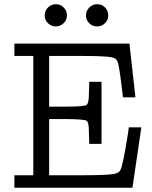

<svg xmlns="http://www.w3.org/2000/svg" viewBox="-20 -886 715 906"><path d="M47.9 0V-59.1H137.2V-622.1H47.9V-680.2H590.8L619.1 -426.8H560.1Q545.9 -554.7 537.1 -587.9Q532.2 -604 522.7 -610.1Q513.2 -616.2 478.5 -619.1Q443.8 -622.1 359.9 -622.1H211.9V-382.8H289.1Q377.9 -382.8 389.2 -391.1Q397 -397.9 398.9 -424.8Q400.9 -468.8 400.9 -490.2V-500H459V-207H400.9V-216.8Q400.9 -237.8 398.9 -282.2Q397 -310.1 389.2 -315.9Q377.9 -323.7 290 -324.2H211.9V-59.1H372.1Q481.9 -59.1 516.1 -64.9Q540 -68.8 547.9 -83Q560.1 -104 584 -256.8Q585 -268.1 587.9 -285.2H647L605 0ZM190.9 -813Q190.9 -835.9 206.8 -851.1Q222.7 -866.2 243.7 -866.2Q264.6 -866.2 280.3 -851.1Q295.9 -835.9 295.9 -813Q295.9 -791 279.8 -776.1Q263.7 -761.2 243.7 -761.2Q222.7 -761.2 206.8 -776.1Q190.9 -791 190.9 -813ZM385.7 -813Q385.7 -835 401.4 -850.6Q417 -866.2 438 -866.2Q460 -866.2 475.3 -851.1Q490.7 -835.9 490.7 -813Q490.7 -791 474.9 -776.1Q459 -761.2 439 -761.2Q416 -761.2 400.9 -776.6Q385.7 -792 385.7 -813Z"/></svg>

Font: CMU Concrete
Style: Roman
Weight: 500
Version: Version 0.7.0